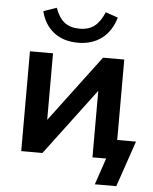

<svg xmlns="http://www.w3.org/2000/svg" viewBox="-57 -760 748 937"><g transform="rotate(5 317.0 -291.0)"><path d="M301 -551Q228 -551 181 -588.5Q134 -626 119 -690L183 -712Q200 -664 228.5 -642Q257 -620 302 -620Q348 -620 376 -642.5Q404 -665 423 -711L484 -690Q463 -621 415.5 -586Q368 -551 301 -551ZM71 0V-489H184V-163L429 -489H533V-95H625L548 130H443L487 0H420V-326L175 0Z"/></g></svg>

Font: Nunito Sans
Style: Bold
Weight: 700
Designer: Vernon Adams
Foundry: Vernon Adams
Version: Version 3.101; ttfautohint (v1.8.4.7-5d5b);gftools[0.9.27]